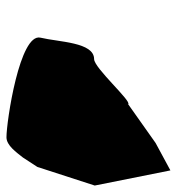

<svg xmlns="http://www.w3.org/2000/svg" viewBox="4 -702 560 609"><g transform="rotate(90 284.5 -398.0)"><path d="M100 -246C84 -180 366 -138 416 -138C442 -138 464 -170 480 -190C490 -205 500 -221 510 -236L569 -418L521 -658L434 -611L311 -524C302 -536 196 -416 168 -416C114 -416 114 -304 100 -246Z"/></g></svg>

Font: Interstorm
Style: Obl
Weight: 400
Version: Version 0.7